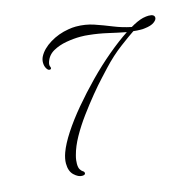

<svg xmlns="http://www.w3.org/2000/svg" viewBox="-91 -642 802 786"><g transform="rotate(-15 310.0 -248.5)"><path d="M163 50Q147 50 129.5 33.5Q112 17 112 -16Q112 -36 121 -61Q133 -94 161 -137Q189 -180 228.5 -227Q268 -274 313 -320Q358 -366 404.5 -405Q451 -444 492 -471Q456 -478 417 -487Q378 -496 338 -500Q331 -501 322 -501.5Q313 -502 303 -502Q275 -502 243.5 -496.5Q212 -491 187 -477Q162 -463 153 -436Q149 -424 152 -417Q154 -413 154 -410Q154 -404 147 -404Q140 -404 134 -414.5Q128 -425 128 -439Q128 -452 134 -464Q149 -493 185 -515Q221 -537 264 -544Q281 -547 296 -547Q336 -547 371.5 -535Q407 -523 442.5 -508.5Q478 -494 517 -486Q547 -504 571 -510Q585 -513 595 -513Q620 -513 620 -498Q620 -489 607 -479.5Q594 -470 567 -467Q563 -466 558 -466Q553 -466 548 -466Q541 -466 534 -466.5Q527 -467 519 -468Q499 -455 457 -423.5Q415 -392 376 -350Q367 -340 345 -316.5Q323 -293 295.5 -259.5Q268 -226 240 -188Q212 -150 190.5 -111.5Q169 -73 160 -38Q157 -27 156 -18.5Q155 -10 155 -3Q155 13 160 21Q165 29 170 32Q177 36 177 42Q177 50 163 50Z"/></g></svg>

Font: Mea Culpa
Style: Regular
Weight: 400
Designer: Robert E. Leuschke
Foundry: Robert E. Leuschke
Version: Version 1.010; ttfautohint (v1.8.3)